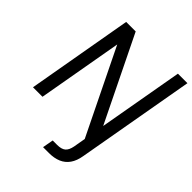

<svg xmlns="http://www.w3.org/2000/svg" viewBox="-252 -839 1199 1199"><g transform="rotate(45 347.5 -240.0)"><path d="M31 0 154 -700H238L512 -139L611 -700H695L557 82Q549 130 527.5 160.5Q506 191 472 205.5Q438 220 392 220H340L353 148H392Q430 148 448.5 132.5Q467 117 474 80L488 0L214 -561L115 0Z"/></g></svg>

Font: DM Sans 17pt
Style: Italic
Weight: 400
Italic angle: -10°
Version: Version 4.004;gftools[0.9.30]